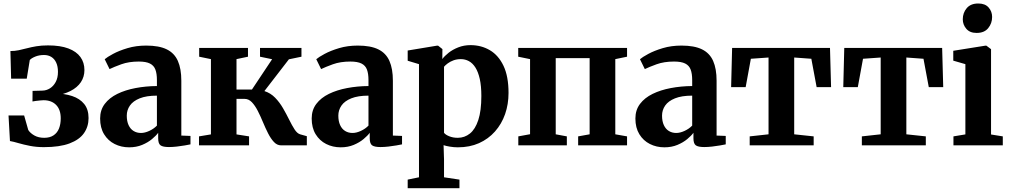

<svg xmlns="http://www.w3.org/2000/svg" viewBox="-20 -810 5628 1070"><path d="M224.5 10Q183 10 147.2 3Q111.5 -4 83.5 -12.2Q55.5 -20.5 35.5 -24L27.5 -166.5H114.5L137.5 -85.5Q148.5 -68 171.5 -55Q194.5 -42 226.5 -42Q258 -42 278.5 -55.8Q299 -69.5 308.8 -94Q318.5 -118.5 318.5 -150.5Q318.5 -199 292.8 -225.2Q267 -251.5 222.5 -251.5Q216 -251.5 203.8 -250.2Q191.5 -249 179.2 -247.5Q167 -246 161 -244.5L161.5 -303.5L216.5 -305Q239 -305.5 258.5 -317.8Q278 -330 290.5 -353.2Q303 -376.5 303 -409.5Q303 -440 293.2 -461Q283.5 -482 266 -492.8Q248.5 -503.5 225.5 -503.5Q198 -503.5 176.2 -494.5Q154.5 -485.5 146 -475.5L129 -371.5H42L38 -525.5Q62.5 -525.5 84.8 -530.2Q107 -535 130.8 -541.2Q154.5 -547.5 182.8 -552.2Q211 -557 247.5 -557Q316 -557 361 -540Q406 -523 428.2 -492.2Q450.5 -461.5 450.5 -419.5Q450.5 -382 430.8 -352.2Q411 -322.5 373 -303Q335 -283.5 281 -276L283.5 -289.5Q339 -289 382 -274.8Q425 -260.5 449.2 -230.5Q473.5 -200.5 473.5 -152Q473.5 -104.5 448 -68Q422.5 -31.5 367.8 -10.8Q313 10 224.5 10Z M699.5 11Q655.5 11 618.8 -7.5Q582 -26 560 -62Q538 -98 538 -149.5Q538 -197 563.8 -231Q589.5 -265 634 -286.8Q678.5 -308.5 735.2 -319.2Q792 -330 854.5 -330.5V-364Q854.5 -399.5 846 -422.2Q837.5 -445 815.5 -456Q793.5 -467 753.5 -467Q698 -467 656 -451.8Q614 -436.5 590.5 -425L563.5 -480Q576.5 -491.5 609.8 -509.5Q643 -527.5 690.8 -541.8Q738.5 -556 795 -556Q866.5 -556 909.2 -535Q952 -514 971.2 -470.5Q990.5 -427 990.5 -360V-54.5L1041.5 -52.5V-5.5Q1030.5 -3 1009.8 0.5Q989 4 965.5 6.8Q942 9.5 921.5 9.5Q888 9.5 874.8 0Q861.5 -9.5 861.5 -39.5V-70Q850 -54 827.2 -35Q804.5 -16 772.2 -2.5Q740 11 699.5 11ZM765.5 -69Q787 -69 812 -80.5Q837 -92 854.5 -110V-277Q796 -277 758.8 -262Q721.5 -247 704 -221.8Q686.5 -196.5 686.5 -165.5Q686.5 -134.5 696.5 -112.8Q706.5 -91 724.5 -80Q742.5 -69 765.5 -69Z M1089 0V-50L1155.5 -61V-480.5L1090 -494V-543H1362V-494L1298 -480.5V-311H1384L1496.5 -480L1429 -494V-543H1660V-494L1590 -479.5L1453.5 -302.5Q1488 -291.5 1513.2 -265.5Q1538.5 -239.5 1557.2 -207Q1576 -174.5 1591.5 -143Q1607 -111.5 1621.5 -89Q1636 -66.5 1652.5 -61.5L1690 -51V0H1546.5Q1524 0 1506.5 -18.8Q1489 -37.5 1474 -67Q1459 -96.5 1445.2 -129.8Q1431.5 -163 1416.5 -192.2Q1401.5 -221.5 1383.8 -240.2Q1366 -259 1343 -259H1298V-61L1368 -50V0Z M1878.5 11Q1834.5 11 1797.8 -7.5Q1761 -26 1739 -62Q1717 -98 1717 -149.5Q1717 -197 1742.8 -231Q1768.5 -265 1813 -286.8Q1857.5 -308.5 1914.2 -319.2Q1971 -330 2033.5 -330.5V-364Q2033.5 -399.5 2025 -422.2Q2016.5 -445 1994.5 -456Q1972.5 -467 1932.5 -467Q1877 -467 1835 -451.8Q1793 -436.5 1769.5 -425L1742.5 -480Q1755.5 -491.5 1788.8 -509.5Q1822 -527.5 1869.8 -541.8Q1917.5 -556 1974 -556Q2045.5 -556 2088.2 -535Q2131 -514 2150.2 -470.5Q2169.5 -427 2169.5 -360V-54.5L2220.5 -52.5V-5.5Q2209.5 -3 2188.8 0.5Q2168 4 2144.5 6.8Q2121 9.5 2100.5 9.5Q2067 9.5 2053.8 0Q2040.5 -9.5 2040.5 -39.5V-70Q2029 -54 2006.2 -35Q1983.5 -16 1951.2 -2.5Q1919 11 1878.5 11ZM1944.5 -69Q1966 -69 1991 -80.5Q2016 -92 2033.5 -110V-277Q1975 -277 1937.8 -262Q1900.5 -247 1883 -221.8Q1865.5 -196.5 1865.5 -165.5Q1865.5 -134.5 1875.5 -112.8Q1885.5 -91 1903.5 -80Q1921.5 -69 1944.5 -69Z M2252 239V191L2315 178V-452.5L2252 -471.5V-528.5L2415 -555.5H2421.5L2445.5 -536.5L2445 -481Q2457.5 -498 2480.2 -516Q2503 -534 2534.2 -546.2Q2565.5 -558.5 2602 -558.5Q2662 -558.5 2710 -530.2Q2758 -502 2786 -443.2Q2814 -384.5 2814 -292Q2814 -229 2794.8 -174Q2775.5 -119 2738.5 -77.2Q2701.5 -35.5 2649.5 -12.2Q2597.5 11 2531.5 11Q2509.5 11 2487 7.2Q2464.5 3.5 2452 -1L2454.5 78V178L2540.5 191V239ZM2531 -42Q2569 -42 2598.8 -65.8Q2628.5 -89.5 2645.5 -141Q2662.5 -192.5 2662.5 -275Q2662.5 -330.5 2653.8 -369.8Q2645 -409 2629.5 -433.5Q2614 -458 2593.2 -469.2Q2572.5 -480.5 2548.5 -480.5Q2526 -480.5 2507.5 -473.8Q2489 -467 2475.5 -457Q2462 -447 2454.5 -438V-70Q2462 -59.5 2483 -50.8Q2504 -42 2531 -42Z M2868.5 0V-50L2934 -62V-480.5L2868 -494V-543H3474.5V-494L3409 -480.5V-61.5L3474.5 -50V0H3202V-50L3266 -61.5V-486H3077V-61.5L3139 -50V0Z M3682.5 11Q3638.5 11 3601.8 -7.5Q3565 -26 3543 -62Q3521 -98 3521 -149.5Q3521 -197 3546.8 -231Q3572.5 -265 3617 -286.8Q3661.5 -308.5 3718.2 -319.2Q3775 -330 3837.5 -330.5V-364Q3837.5 -399.5 3829 -422.2Q3820.5 -445 3798.5 -456Q3776.5 -467 3736.5 -467Q3681 -467 3639 -451.8Q3597 -436.5 3573.5 -425L3546.5 -480Q3559.5 -491.5 3592.8 -509.5Q3626 -527.5 3673.8 -541.8Q3721.5 -556 3778 -556Q3849.5 -556 3892.2 -535Q3935 -514 3954.2 -470.5Q3973.5 -427 3973.5 -360V-54.5L4024.5 -52.5V-5.5Q4013.5 -3 3992.8 0.5Q3972 4 3948.5 6.8Q3925 9.5 3904.5 9.5Q3871 9.5 3857.8 0Q3844.5 -9.5 3844.5 -39.5V-70Q3833 -54 3810.2 -35Q3787.5 -16 3755.2 -2.5Q3723 11 3682.5 11ZM3748.5 -69Q3770 -69 3795 -80.5Q3820 -92 3837.5 -110V-277Q3779 -277 3741.8 -262Q3704.5 -247 3687 -221.8Q3669.5 -196.5 3669.5 -165.5Q3669.5 -134.5 3679.5 -112.8Q3689.5 -91 3707.5 -80Q3725.5 -69 3748.5 -69Z M4158 0V-50L4263 -61.5V-489.5L4164.5 -482.5L4135.5 -324.5H4054.5L4060 -543H4605.5L4611.5 -324.5H4531L4501.5 -482.5L4406 -489.5V-61.5L4514.5 -50V0Z M4783 0V-50L4888 -61.5V-489.5L4789.5 -482.5L4760.5 -324.5H4679.5L4685 -543H5230.5L5236.5 -324.5H5156L5126.5 -482.5L5031 -489.5V-61.5L5139.5 -50V0Z M5293.5 0V-50L5360 -61V-452.5L5292.5 -472V-527L5471 -555.5H5477L5503 -536V-60.5L5568.5 -50V0ZM5422 -626.5Q5385 -626.5 5365.2 -649.5Q5345.5 -672.5 5345.5 -702.5Q5345.5 -738.5 5367.5 -764.5Q5389.5 -790.5 5431.5 -790.5H5432.5Q5470 -790.5 5489.5 -768.2Q5509 -746 5509 -715.5Q5509 -680 5487.2 -653.2Q5465.5 -626.5 5423 -626.5Z"/></svg>

Font: Merriweather 48pt
Style: Bold
Weight: 700
Version: Version 2.100